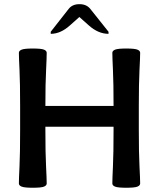

<svg xmlns="http://www.w3.org/2000/svg" viewBox="-20 -885 756 913"><path d="M520 -381.3Q520 -490.7 517.1 -551.8Q514.2 -613.3 514.2 -633.8Q514.2 -643.6 527.3 -648.9Q540.5 -654.3 580.1 -654.3Q620.6 -654.3 633.5 -648.9Q646.5 -643.6 646.5 -633.8Q646.5 -613.3 643.3 -551.8Q640.1 -490.2 640.1 -378.9V-267.6Q640.1 -156.2 643.3 -94.7Q646.5 -33.2 646.5 -12.7Q646.5 -2.9 633.5 2.4Q620.6 7.8 580.1 7.8Q540.5 7.8 527.3 2.4Q514.2 -2.9 514.2 -12.7Q514.2 -33.2 517.1 -94.7Q520 -156.2 520 -267.6V-282.2H195.8V-267.6Q195.8 -156.2 199 -94.7Q202.1 -33.2 202.1 -12.7Q202.1 -2.9 189.2 2.4Q176.3 7.8 135.7 7.8Q96.2 7.8 83 2.4Q69.8 -2.9 69.8 -12.7Q69.8 -33.2 72.8 -94.7Q75.7 -156.2 75.7 -267.6V-378.9Q75.7 -490.2 72.8 -551.8Q69.8 -613.3 69.8 -633.8Q69.8 -643.6 83 -648.9Q96.2 -654.3 135.7 -654.3Q176.3 -654.3 189.2 -648.9Q202.1 -643.6 202.1 -633.8Q202.1 -613.3 199.2 -551.8Q195.8 -490.7 195.8 -381.3ZM496.1 -724.1Q447.3 -724.1 402.3 -764.2L357.4 -804.2L312.5 -764.2Q268.1 -724.1 221.2 -724.1V-733.9L306.2 -842.3Q323.7 -865.2 357.9 -865.2Q391.6 -865.2 409.7 -842.3L496.1 -733.9Z"/></svg>

Font: Bainsley
Style: Bold
Weight: 700
Designer: Paul James MIller
Foundry: High-Logic / Made with FontCreator
Version: Version 1.411;March 28, 2021;FontCreator 13.0.0.2683 64-bit